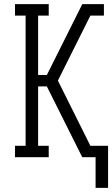

<svg xmlns="http://www.w3.org/2000/svg" viewBox="-20 -755 540 922"><path d="M439 147V0H375L205 -340H163V-55H214V0H52V-55H103V-680H52V-735H214V-680H163V-395H205L375 -735H479V-680H414L337 -526L258 -368L414 -55H499V147Z"/></svg>

Font: Iosevka Slab Light
Style: Regular
Weight: 300
Monospace: yes
Designer: Belleve Invis
Foundry: Belleve Invis
Version: Version 11.1.0; ttfautohint (v1.8.3)